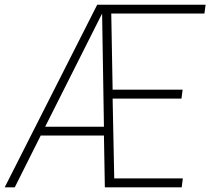

<svg xmlns="http://www.w3.org/2000/svg" viewBox="-45 -800 898 820"><path d="M370.1 -779.8H833L828.1 -742.2H430.2L436 -417H734.9L730 -378.9H436L442.9 -38.1H735.8L731 0H402.8L398.9 -221.2H128.9L18.1 0H-24.9ZM391.1 -742.2 147.9 -258.8H398.9Z"/></svg>

Font: Cooper Hewitt
Style: Light Italic
Weight: 704
Designer: Village Type and Design LLC
Foundry: Cooper Hewitt Smithsonian Design Museum
Version: 1.000